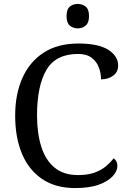

<svg xmlns="http://www.w3.org/2000/svg" viewBox="-20 -945 654 975"><path d="M361 10Q262 10 194 -36Q126 -82 91.5 -164.5Q57 -247 57 -358Q57 -466 93.5 -548.5Q130 -631 201.5 -677.5Q273 -724 378 -724Q480 -724 530 -692Q580 -660 580 -612Q580 -580 555 -561Q530 -542 493 -542Q493 -573 482 -602.5Q471 -632 445.5 -651.5Q420 -671 376 -671Q263 -671 215.5 -589.5Q168 -508 168 -358Q168 -269 189.5 -200.5Q211 -132 257 -94Q303 -56 376 -56Q425 -56 459 -68Q493 -80 516.5 -99.5Q540 -119 557 -141Q565 -136 570.5 -126.5Q576 -117 576 -102Q576 -77 553 -51Q530 -25 482.5 -7.5Q435 10 361 10ZM375 -801Q351 -801 334.5 -815Q318 -829 318 -863Q318 -898 334.5 -911.5Q351 -925 375 -925Q398 -925 415 -911.5Q432 -898 432 -863Q432 -829 415 -815Q398 -801 375 -801Z"/></svg>

Font: Noto Serif Toto
Style: Regular
Weight: 400
Designer: Monotype Design Team
Foundry: Monotype Imaging Inc.
Version: Version 2.001